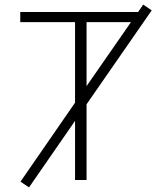

<svg xmlns="http://www.w3.org/2000/svg" viewBox="-20 -782 697 834"><path d="M580 -730 602 -762 639 -737 356 -329V0H306V-257L106 32L69 7L306 -336V-686H68V-730ZM356 -408 549 -686H356Z"/></svg>

Font: Mplus 1p Light
Style: Regular
Weight: 300
Version: Version 1.061